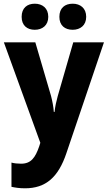

<svg xmlns="http://www.w3.org/2000/svg" viewBox="-20 -778 583 1038"><path d="M97 -687C97 -640 127 -617 168 -617C209 -617 241 -641 241 -687C241 -734 209 -758 168 -758C127 -758 97 -735 97 -687ZM301 -687C301 -640 331 -617 373 -617C414 -617 446 -641 446 -687C446 -734 414 -758 373 -758C331 -758 301 -735 301 -687ZM1 -549 198 -6 192 13C171 74 148 107 94 107C75 107 56 105 42 101V232C61 236 84 240 115 240C227 240 295 181 339 50L542 -549H376L292 -258C284 -229 278 -202 275 -173H271C269 -201 263 -232 256 -259L171 -549Z"/></svg>

Font: Noto Sans Myanmar SemiCondensed ExtraBold
Style: Regular
Weight: 800
Width: 4
Designer: Monotype Design Team
Foundry: Monotype Imaging Inc.
Version: Version 2.107